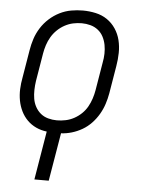

<svg xmlns="http://www.w3.org/2000/svg" viewBox="-53 -570 606 827"><g transform="rotate(5 250.0 -156.5)"><path d="M127 215 162 5Q137 2 115.5 -8Q94 -18 77.5 -34.5Q61 -51 50.5 -72.5Q40 -94 35.5 -118Q31 -142 32 -167Q33 -192 38 -218L58 -338Q62 -363 70 -387.5Q78 -412 92.5 -435Q107 -458 127.5 -476.5Q148 -495 172 -507Q196 -519 221.5 -523.5Q247 -528 272 -528Q300 -528 327.5 -522Q355 -516 377 -501Q399 -486 414 -463.5Q429 -441 435.5 -414.5Q442 -388 441.5 -359.5Q441 -331 436 -302L416 -182Q412 -159 404.5 -136Q397 -113 384.5 -91.5Q372 -70 354.5 -51.5Q337 -33 315.5 -20.5Q294 -8 270.5 -1Q247 6 224 7L189 215ZM201 -47Q220 -47 239 -51Q258 -55 275.5 -64.5Q293 -74 307.5 -88Q322 -102 331.5 -119Q341 -136 347 -154.5Q353 -173 356 -191L376 -311Q380 -331 380.5 -350.5Q381 -370 377.5 -388.5Q374 -407 365.5 -423.5Q357 -440 342.5 -451.5Q328 -463 309.5 -468Q291 -473 272 -473Q253 -473 234.5 -469Q216 -465 198.5 -455.5Q181 -446 166.5 -432Q152 -418 142 -401Q132 -384 126 -365.5Q120 -347 117 -329L97 -209Q94 -189 93.5 -169.5Q93 -150 96 -131.5Q99 -113 108 -96.5Q117 -80 131 -68.5Q145 -57 163.5 -52Q182 -47 201 -47Z"/></g></svg>

Font: Iosevka Light Oblique
Style: Regular
Weight: 300
Italic angle: -9°
Monospace: yes
Designer: Belleve Invis
Foundry: Belleve Invis
Version: Version 32.5.0; ttfautohint (v1.8.4)